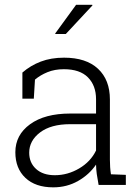

<svg xmlns="http://www.w3.org/2000/svg" viewBox="-20 -782 588 812"><path d="M205.1 10.3Q129.9 10.3 87.4 -29.8Q44.9 -69.8 44.9 -138.2Q44.9 -211.4 107.2 -256.6Q169.4 -301.8 276.9 -301.8H386.2V-362.3Q386.2 -419.9 352.1 -454.6Q317.9 -489.3 250 -489.3Q211.4 -489.3 180.9 -476.8Q150.4 -464.4 127.9 -445.3L123 -364.7H74.7V-475.1Q108.9 -504.9 152.3 -521.5Q195.8 -538.1 251 -538.1Q344.2 -538.1 394.5 -491.2Q444.8 -444.3 444.8 -361.3V-106.4Q444.8 -90.8 445.8 -75.4Q446.8 -60.1 449.2 -44.9L512.2 -42.5V0H397Q391.6 -28.8 389.2 -46.4Q386.7 -64 386.2 -85.9Q357.4 -43.5 310.1 -16.6Q262.7 10.3 205.1 10.3ZM211.9 -41Q266.1 -41 314.7 -69.6Q363.3 -98.1 386.2 -145.5V-256.8H276.4Q195.3 -256.8 149.4 -221.9Q103.5 -187 103.5 -136.2Q103.5 -93.8 132.6 -67.4Q161.6 -41 211.9 -41ZM212.9 -639.6 301.8 -761.7H370.1L371.1 -759.3L258.3 -638.2H215.3Z"/></svg>

Font: Roboto Slab Light
Style: Regular
Weight: 300
Designer: Google
Version: Version 2.000; ttfautohint (v1.8.1.43-b0c9)